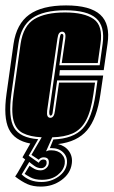

<svg xmlns="http://www.w3.org/2000/svg" viewBox="-27 -523 420 709"><path d="M124 166Q95 166 74.5 157Q54 148 29 129L38 115L66 66L56 58L85 7Q26 -4 5.5 -47Q-15 -90 -3 -176L23 -361Q34 -435 81 -469Q128 -503 217 -503Q306 -503 343.5 -468.5Q381 -434 370 -361L356 -264H194L192 -244H354L344 -176Q331 -85 294.5 -42Q258 1 187 9Q213 15 227.5 35Q242 55 238 82Q233 118 200 142Q167 166 124 166ZM126 149Q161 149 188.5 129.5Q216 110 220 82Q223 57 207 40.5Q191 24 163 24H157L170 -8Q244 -11 278.5 -48.5Q313 -86 326 -176L333 -226H184L168 -112Q167 -96 160 -96Q154 -96 155 -112L193 -380Q195 -391 196.5 -394.5Q198 -398 201 -398Q204 -398 206 -395Q208 -392 206 -380L192 -282H341L352 -361Q361 -426 328 -455.5Q295 -485 214 -485Q133 -485 91.5 -455.5Q50 -426 41 -361L15 -176Q3 -89 25 -51.5Q47 -14 114 -9L79 52L116 78Q123 66 133 66Q147 66 145 81Q144 88 138.5 93Q133 98 125 98Q112 98 100.5 90Q89 82 81 75L53 121Q81 149 126 149ZM128 141Q102 141 85.5 132Q69 123 64 119L82 89Q90 95 100 100.5Q110 106 123 106Q134 106 143 98.5Q152 91 153 81Q156 58 134 58Q123 58 116 67L89 49L127 -16Q84 -18 57.5 -31.5Q31 -45 22.5 -79.5Q14 -114 23 -176L49 -361Q59 -428 100 -452.5Q141 -477 213 -477Q284 -477 319 -452.5Q354 -428 344 -361L334 -290H201L214 -380Q216 -395 212.5 -400.5Q209 -406 203 -406Q196 -406 191.5 -400.5Q187 -395 185 -380L147 -114Q144 -88 159 -88Q173 -88 176 -114L191 -218H324L318 -176Q309 -112 290.5 -78Q272 -44 241.5 -30.5Q211 -17 166 -16L143 36Q147 34 151 33Q155 32 162 32Q187 32 201 46.5Q215 61 212 82Q208 106 185.5 123.5Q163 141 128 141Z"/></svg>

Font: Alumni Sans Collegiate One SC
Style: Italic
Weight: 400
Italic angle: -8°
Designer: Robert E. Leuschke
Foundry: Robert E. Leuschke
Version: Version 1.100